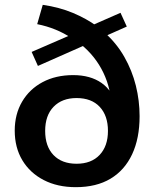

<svg xmlns="http://www.w3.org/2000/svg" viewBox="-20 -765 639 795"><path d="M294 10Q218 10 161 -19.5Q104 -49 72.5 -101.5Q41 -154 41 -224Q41 -292 71.5 -344Q102 -396 156.5 -425Q211 -454 283 -454Q354 -454 400.5 -421.5Q447 -389 469 -318H441Q441 -395 408 -464Q375 -533 313 -583L336 -580L137 -492L111 -550L277 -622L275 -608Q245 -628 209.5 -642.5Q174 -657 134 -665L157 -745Q226 -735 282 -711.5Q338 -688 382 -656L358 -659L479 -712L505 -655L406 -611L411 -632Q462 -587 494.5 -530Q527 -473 542.5 -410.5Q558 -348 558 -284Q558 -192 527 -126Q496 -60 437.5 -25Q379 10 294 10ZM297 -87Q358 -87 392.5 -123.5Q427 -160 427 -223Q427 -286 393 -322.5Q359 -359 297 -359Q237 -359 202 -323Q167 -287 167 -223Q167 -159 201.5 -123Q236 -87 297 -87Z"/></svg>

Font: Mulish ExtraLight
Style: Bold
Weight: 700
Version: Version 3.603